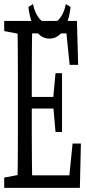

<svg xmlns="http://www.w3.org/2000/svg" viewBox="-27 -904 421 924"><path d="M-6.8 0V-49.3L85.9 -66.9H92.3V0ZM56.6 0Q58.1 -61 58.6 -122.1Q59.1 -183.1 59.1 -246.1Q59.1 -309.1 59.1 -371.6V-430.7Q59.1 -493.2 59.1 -555.4Q59.1 -617.7 58.6 -680.2Q58.1 -742.7 56.6 -803.2H128.4Q127.4 -743.2 126.7 -681.2Q126 -619.1 126 -556.6Q126 -494.1 126 -430.7V-385.7Q126 -317.4 126 -252Q126 -186.5 126.7 -124Q127.4 -61.5 128.4 0ZM92.3 0V-60.1H328.1L303.2 -23.4L322.3 -213.4H362.3L357.4 0ZM92.3 -381.8V-437.5H251.5V-381.8ZM240.2 -268.6 228.5 -401.9V-425.8L240.2 -551.8H271.5V-268.6ZM-6.8 -754.4V-803.2H92.3V-736.8H85.9ZM308.1 -591.8 289.1 -779.8 314 -743.2H92.3V-803.2H343.3L349.1 -591.8ZM109.9 -870.6 131.8 -884.3Q140.1 -843.3 160.2 -817.4Q180.2 -791.5 210.9 -791.5Q242.7 -791.5 262.2 -817.4Q281.7 -843.3 290 -884.3L312.5 -870.6Q309.1 -835 297.6 -800Q286.1 -765.1 264.4 -741.7Q242.7 -718.3 210.9 -718.3Q179.2 -718.3 158 -741.7Q136.7 -765.1 125 -800Q113.3 -835 109.9 -870.6Z"/></svg>

Font: Scarab Serif
Style: Condensed
Weight: 400
Designer: John Roberts
Foundry: Scarab
Version: 1.0